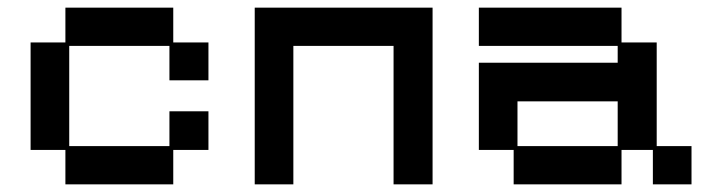

<svg xmlns="http://www.w3.org/2000/svg" viewBox="-20 -470 1889 502"><path d="M151 12V-78H60V-359H151V-450H433V-359H525V-260H423V-350H161V-88H423V-179H525V-78H433V12Z M646 12V-450H1111V12H1009V-350H747V12Z M1323 12V-78H1232V-306H1595V-350H1232V-450H1605V-359H1697V-88H1788V12H1687V-78H1605V12ZM1333 -88H1595V-205H1333Z"/></svg>

Font: Pixelify Sans
Style: Regular
Weight: 400
Designer: Stefie Justprince
Foundry: Typecalism Foundryline
Version: Version 1.000;February 13, 2025;FontCreator 15.0.0.3015 64-b